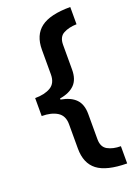

<svg xmlns="http://www.w3.org/2000/svg" viewBox="-164 -786 728 1015"><g transform="rotate(-20 200.0 -278.0)"><path d="M368 162Q253 161 201.5 121.5Q150 82 150 -1V-138Q150 -186 116.5 -207Q83 -228 29 -228V-329Q83 -329 116.5 -349Q150 -369 150 -418V-557Q150 -639 202 -678.5Q254 -718 368 -718V-621Q325 -620 294.5 -604Q264 -588 264 -543V-404Q264 -349 235.5 -320Q207 -291 152 -282V-276Q208 -266 236 -237Q264 -208 264 -154V-12Q264 32 294 48.5Q324 65 368 65Z"/></g></svg>

Font: Noto Sans Canadian Aboriginal SemiBold
Style: Regular
Weight: 600
Designer: Monotype Design Team, Typotheque's Kevin King
Foundry: Monotype Imaging Inc.
Version: Version 2.004; ttfautohint (v1.8.4.7-5d5b)